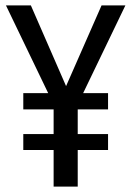

<svg xmlns="http://www.w3.org/2000/svg" viewBox="-20 -689 485 709"><path d="M443 -669 287 -345H379V-285H267V-194H379V-135H267V0H178V-135H66V-194H178V-285H66V-345H158L2 -669H94L224 -371L355 -669Z"/></svg>

Font: Fira Sans Extra Condensed
Style: Regular
Weight: 400
Width: 1
Designer: Carrois Corporate & Edenspiekermann AG
Foundry: Carrois Corporate GbR & Edenspiekermann AG
Version: Version 4.203